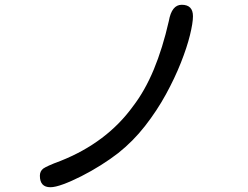

<svg xmlns="http://www.w3.org/2000/svg" viewBox="-20 -773 1040 804"><path d="M191 11Q147 11 147 -37Q147 -56 161 -67Q168 -72 185.5 -80Q203 -88 233 -99Q427 -176 537 -328Q587 -393 624 -482Q661 -571 687 -685Q699 -753 741 -753Q788 -753 788 -705Q788 -677 775.5 -626Q763 -575 737.5 -510.5Q712 -446 674.5 -377.5Q637 -309 587 -245Q537 -181 475 -132Q443 -107 402.5 -81.5Q362 -56 320.5 -35Q279 -14 245 -1.5Q211 11 191 11Z"/></svg>

Font: Huninn
Style: Regular
Weight: 400
Designer: justfont
Foundry: justfont
Version: Version 1.003